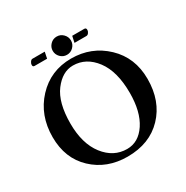

<svg xmlns="http://www.w3.org/2000/svg" viewBox="-184 -968 1098 1132"><g transform="rotate(-30 365.0 -401.5)"><path d="M436 -771H518.1Q531.2 -771 530.8 -755.9Q530.8 -747.1 523.9 -737.5Q517.1 -728 507.8 -728H426.8ZM240.2 -728H154.8Q142.6 -728 143.1 -742.2Q143.1 -751 150.1 -761Q157.2 -771 165 -771H249ZM310.1 -707.5Q292 -726.1 292 -751Q292 -775.9 310.1 -794.4Q328.1 -813 354 -813Q379.9 -813 397.9 -794.4Q416 -775.9 416 -751Q416 -726.1 397.9 -707.5Q379.9 -689 354 -689Q328.1 -689 310.1 -707.5ZM351.1 -617.2Q279.3 -617.2 223.6 -543.7Q168 -470.2 168 -328.1Q168 -190.9 230 -110.8Q292 -30.8 383.8 -30.8Q461.9 -30.8 512 -106.4Q562 -182.1 562 -310.1Q562 -456.1 501.5 -536.6Q440.9 -617.2 351.1 -617.2ZM693.8 -329.1Q693.8 -178.2 604 -84.2Q514.2 9.8 363.8 9.8Q223.6 9.8 130.4 -78.1Q37.1 -166 37.1 -311Q37.1 -459 129.6 -558.6Q222.2 -658.2 362.8 -658.2Q500 -658.2 596.9 -566.2Q693.8 -474.1 693.8 -329.1Z"/></g></svg>

Font: Linux Libertine
Style: Semibold
Weight: 600
Designer: Philipp H. Poll
Foundry: Philipp H. Poll
Version: Version 5.1.2 ; ttfautohint (v0.9)